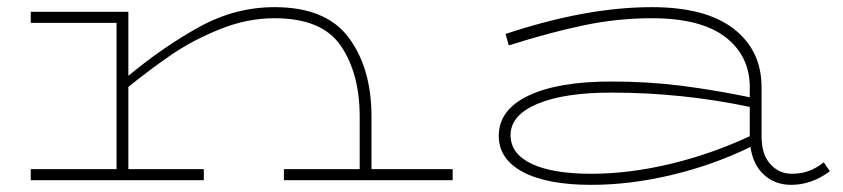

<svg xmlns="http://www.w3.org/2000/svg" viewBox="-20 -504 2358 537"><path d="M1246 -31V0H774V-31H986V-178Q986 -298 933.5 -375.5Q881 -453 748 -453Q671 -453 595.5 -422.5Q520 -392 462.5 -353Q405 -314 339 -261V-31H550V0H66V-31H306V-440H66V-471H339V-292Q438 -374 538 -429Q638 -484 748 -484Q892 -484 955.5 -398.5Q1019 -313 1019 -178V-31Z M2301 -25Q2250 13 2193 13Q2148 13 2117 -15Q2086 -43 2079 -93Q1974 -42 1858 -14.5Q1742 13 1634 13Q1510 13 1442.5 -23Q1375 -59 1375 -124Q1375 -197 1458 -236.5Q1541 -276 1689 -276Q1794 -276 1887 -264Q1980 -252 2077 -232V-260Q2077 -348 2008.5 -400.5Q1940 -453 1803 -453Q1708 -453 1614 -433.5Q1520 -414 1403 -377L1394 -409Q1619 -484 1803 -484Q1954 -484 2032 -423.5Q2110 -363 2110 -260V-123Q2110 -72 2134.5 -45Q2159 -18 2194 -18Q2221 -18 2242.5 -26Q2264 -34 2284 -50ZM2077 -123V-205Q1887 -245 1689 -245Q1558 -245 1483 -213.5Q1408 -182 1408 -126Q1408 -74 1466.5 -46Q1525 -18 1634 -18Q1738 -18 1852.5 -45Q1967 -72 2077 -123Z"/></svg>

Font: BioRhyme Expanded ExtraLight
Style: Regular
Weight: 275
Width: 7
Designer: Aoife Mooney
Foundry: Aoife Mooney Type
Version: Version 1.000